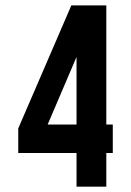

<svg xmlns="http://www.w3.org/2000/svg" viewBox="-20 -704 494 724"><path d="M268.6 -127H48.8V-219.7L249 -683.6H380.9V-234.4H405.3V-127H380.9V0H268.6ZM268.6 -234.4V-489.3L159.7 -234.4Z"/></svg>

Font: California Gothic
Style: Regular
Weight: 400
Version: Version 2.2;